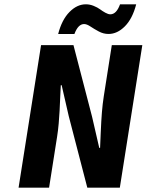

<svg xmlns="http://www.w3.org/2000/svg" viewBox="-20 -868 678 888"><path d="M249 -710.9Q266.1 -776.9 301.3 -812.5Q336.4 -848.1 377 -848.1Q395.5 -848.1 413.3 -840.8Q431.2 -833.5 442.6 -825Q454.1 -816.4 467.3 -809.1Q480.5 -801.8 490.2 -801.8Q518.6 -801.8 535.2 -848.1H609.9Q592.8 -781.7 557.6 -746.3Q522.5 -710.9 481.9 -710.9Q458.5 -710.9 437 -722.4Q415.5 -733.9 398.4 -745.4Q381.3 -756.8 369.1 -756.8Q341.3 -756.8 324.2 -710.9ZM65.9 0 169.9 -659.2H319.8L405.8 -328.1L439 -184.1H442.9Q443.4 -194.8 445.8 -252.7Q448.2 -310.5 451.4 -349.4Q454.6 -388.2 460 -422.9L497.1 -659.2H638.2L534.2 0H383.8L297.9 -331.1L265.1 -474.1H261.2Q260.3 -457.5 258.5 -418.5Q256.8 -379.4 255.6 -355.2Q254.4 -331.1 251.5 -297.1Q248.5 -263.2 244.1 -235.8L207 0Z"/></svg>

Font: Office Code Pro D Bold Italic
Style: Regular
Weight: 700
Italic angle: -9°
Designer: Nathan Rutzky & Paul D. Hunt
Foundry: Adobe Systems Incorporated
Version: Version 1.004;PS 001.004;hotconv 1.0.70;makeotf.lib2.5.58329